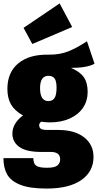

<svg xmlns="http://www.w3.org/2000/svg" viewBox="-31 -870 570 1117"><path d="M519 -499Q474 -475 382 -475Q433 -454 456 -421.5Q479 -389 479 -335Q479 -284 452.5 -244Q426 -204 376 -181Q326 -158 259 -158Q237 -158 209 -162Q197 -155 197 -141Q197 -128 206.5 -121Q216 -114 245 -114H307Q404 -114 458.5 -71Q513 -28 513 43Q513 128 442 177.5Q371 227 240 227Q142 227 87 205Q32 183 10.5 144.5Q-11 106 -11 50H163Q163 81 179 93.5Q195 106 243 106Q287 106 303 92.5Q319 79 319 57Q319 14 265 14H209Q122 14 81.5 -15Q41 -44 41 -93Q41 -124 58.5 -152Q76 -180 103 -198Q54 -226 33 -262.5Q12 -299 12 -353Q12 -449 75.5 -501.5Q139 -554 251 -552Q316 -551 367 -571.5Q418 -592 475 -630ZM202 -357Q202 -282 250 -282Q275 -282 286.5 -300Q298 -318 298 -360Q298 -398 286.5 -413.5Q275 -429 251 -429Q202 -429 202 -357ZM316 -850 389 -713 157 -614 106 -708Z"/></svg>

Font: Fira Sans Condensed Black
Style: Regular
Weight: 900
Width: 3
Designer: Carrois Corporate & Edenspiekermann AG
Foundry: Carrois Corporate GbR & Edenspiekermann AG
Version: Version 4.203